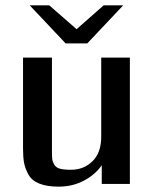

<svg xmlns="http://www.w3.org/2000/svg" viewBox="-20 -687 579 717"><path d="M91 -667H164L266 -578L367 -667H440L306 -525H225ZM66 -133V-472H174V-124Q174 -103 175 -93.5Q176 -84 182.5 -72.5Q189 -61 204 -57Q219 -53 245 -53Q293 -53 325.5 -85Q358 -117 358 -176V-472H465V0H360V-70Q336 -35 293.5 -12.5Q251 10 199 10Q155 10 126.5 -1.5Q98 -13 85.5 -36.5Q73 -60 69.5 -81Q66 -102 66 -133Z"/></svg>

Font: Coval
Style: Medium
Weight: 500
Foundry: Context Ltd
Version: Version 001.000